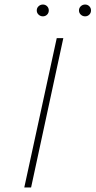

<svg xmlns="http://www.w3.org/2000/svg" viewBox="-20 -826 421 846"><path d="M187.5 -761.5Q180 -754 169 -754Q158 -754 150 -761.5Q142 -769 142 -780Q142 -791 150 -798.5Q158 -806 169 -806Q180 -806 187.5 -798.5Q195 -791 195 -780Q195 -769 187.5 -761.5ZM373.5 -761.5Q366 -754 355 -754Q344 -754 336 -761.5Q328 -769 328 -780Q328 -791 336 -798.5Q344 -806 355 -806Q366 -806 373.5 -798.5Q381 -791 381 -780Q381 -769 373.5 -761.5ZM87 0 230 -658H259L117 0Z"/></svg>

Font: EauTestText Extralight
Style: Italic
Weight: 250
Italic angle: -12°
Designer: Christian Thalmann (Catharsis Fonts)
Version: Version 0.001;PS 000.001;hotconv 1.0.88;makeotf.lib2.5.64775